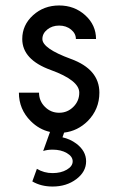

<svg xmlns="http://www.w3.org/2000/svg" viewBox="-20 -474 431 699"><path d="M171.4 205.1Q129.4 205.1 97.7 186.5L114.3 140.6Q140.1 156.2 171.4 156.2Q201.7 156.2 223.1 143.8Q244.6 131.3 244.6 113.3Q244.6 95.7 223.4 83.3Q202.1 70.8 171.4 70.8Q152.3 70.8 137.2 75.7L162.1 6.3Q122.6 -2.4 91.8 -33.2Q48.8 -76.2 48.8 -136.7H122.1Q122.1 -106.4 143.6 -85Q165 -63.5 195.3 -63.5Q225.6 -63.5 247.1 -85Q268.6 -106.4 268.6 -136.7Q268.6 -181.6 164.8 -219.2Q61 -256.8 61 -332Q61 -382.8 100.3 -418.5Q139.6 -454.1 195.3 -454.1Q251 -454.1 290.3 -418.5Q329.6 -382.8 329.6 -332H256.3Q256.3 -352.1 238.5 -366.5Q220.7 -380.9 195.3 -380.9Q169.9 -380.9 152.1 -366.5Q134.3 -352.1 134.3 -332Q134.3 -297.4 238 -259.5Q341.8 -221.7 341.8 -136.7Q341.8 -76.2 299.3 -33.2Q262.7 2.9 213.4 8.8L207.5 25.9Q235.4 32.2 257.8 48.8Q293.5 75.7 293.5 113.3Q293.5 151.4 257.8 178.2Q222.2 205.1 171.4 205.1Z"/></svg>

Font: Catrinity
Style: Regular
Weight: 400
Designer: Alexander Lange
Foundry: High-Logic / Made with FontCreator
Version: Version 2.090;May 20, 2024;FontCreator 15.0.0.2974 64-bit